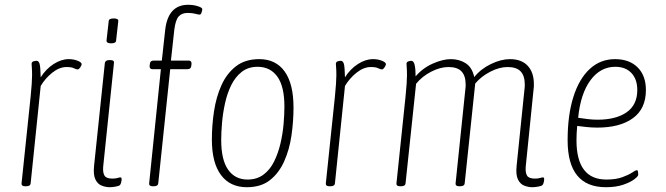

<svg xmlns="http://www.w3.org/2000/svg" viewBox="-20 -776 2780 802"><path d="M85 2Q69 2 70 -10L108 -373Q111 -402 112.5 -425.5Q114 -449 114 -461Q114 -482 113 -494Q112 -506 112 -509Q112 -517 119 -519.5Q126 -522 133 -522Q141 -522 145 -510.5Q149 -499 150 -453Q172 -488 204 -508.5Q236 -529 267 -529Q288 -529 305 -522Q322 -515 321 -507Q320 -501 314.5 -493.5Q309 -486 305 -486Q298 -486 288.5 -491Q279 -496 258 -496Q228 -496 198.5 -472.5Q169 -449 150 -417L108 -10Q107 2 89 2Z M438 6Q422 6 405 -0.5Q388 -7 378.5 -26.5Q369 -46 373 -84L418 -513Q420 -525 437 -525H441Q458 -525 456 -513L411 -80Q409 -55 416.5 -42.5Q424 -30 449 -30Q463 -30 470.5 -32.5Q478 -35 483 -35Q488 -35 488 -28Q488 -21 486 -13.5Q484 -6 481 -3Q477 1 463 3.5Q449 6 438 6ZM444 -595Q424 -595 425 -607L434 -687Q434 -699 455 -699Q476 -699 474 -687L465 -607Q465 -595 444 -595Z M618 2Q602 2 603 -10L652 -487H617Q604 -487 605 -501L606 -509Q607 -523 622 -523H656L670 -651Q682 -756 766 -756Q788 -756 806.5 -750Q825 -744 825 -738Q825 -733 822 -724Q819 -715 814 -715Q808 -715 795.5 -718.5Q783 -722 764 -722Q739 -722 726 -707Q713 -692 708 -651L694 -523H768Q781 -523 780 -509L779 -501Q778 -487 763 -487H691L641 -10Q640 2 622 2Z M1011 6Q941 6 903 -45Q865 -96 865 -193Q865 -252 874 -311.5Q883 -371 905 -420Q927 -469 965.5 -499Q1004 -529 1063 -529Q1132 -529 1169 -477.5Q1206 -426 1206 -327Q1206 -269 1197.5 -210Q1189 -151 1167 -102Q1145 -53 1107.5 -23.5Q1070 6 1011 6ZM1014 -26Q1053 -26 1080.5 -46.5Q1108 -67 1125 -101.5Q1142 -136 1151.5 -176.5Q1161 -217 1164.5 -257.5Q1168 -298 1168 -331Q1168 -415 1138.5 -456Q1109 -497 1056 -497Q1017 -497 990 -476Q963 -455 946 -420.5Q929 -386 920 -345Q911 -304 907.5 -263.5Q904 -223 904 -191Q904 -108 933 -67Q962 -26 1014 -26Z M1356 2Q1340 2 1341 -10L1379 -373Q1382 -402 1383.5 -425.5Q1385 -449 1385 -461Q1385 -482 1384 -494Q1383 -506 1383 -509Q1383 -517 1390 -519.5Q1397 -522 1404 -522Q1412 -522 1416 -510.5Q1420 -499 1421 -453Q1443 -488 1475 -508.5Q1507 -529 1538 -529Q1559 -529 1576 -522Q1593 -515 1592 -507Q1591 -501 1585.5 -493.5Q1580 -486 1576 -486Q1569 -486 1559.5 -491Q1550 -496 1529 -496Q1499 -496 1469.5 -472.5Q1440 -449 1421 -417L1379 -10Q1378 2 1360 2Z M2203 6Q2187 6 2170 -0.5Q2153 -7 2143.5 -26.5Q2134 -46 2138 -84L2171 -405Q2172 -410 2172 -415Q2172 -420 2172 -424Q2172 -459 2155 -477.5Q2138 -496 2100 -496Q2066 -496 2028 -476.5Q1990 -457 1965 -427L1921 -10Q1920 2 1902 2H1898Q1882 2 1883 -10L1924 -405Q1925 -410 1925 -415Q1925 -420 1925 -424Q1925 -459 1908 -477.5Q1891 -496 1853 -496Q1819 -496 1781 -476.5Q1743 -457 1718 -426L1674 -10Q1673 2 1655 2H1651Q1635 2 1636 -10L1674 -373Q1677 -402 1678.5 -425.5Q1680 -449 1680 -461Q1680 -482 1679 -494Q1678 -506 1678 -509Q1678 -517 1685.5 -519.5Q1693 -522 1698 -522Q1708 -522 1712 -505Q1716 -488 1716 -457Q1746 -492 1788 -510.5Q1830 -529 1863 -529Q1898 -529 1925 -512Q1952 -495 1961 -454Q1988 -488 2030.5 -508.5Q2073 -529 2110 -529Q2158 -529 2184 -501.5Q2210 -474 2210 -425Q2210 -421 2210 -415.5Q2210 -410 2209 -405L2176 -80Q2174 -55 2181.5 -42.5Q2189 -30 2214 -30Q2228 -30 2235.5 -32.5Q2243 -35 2248 -35Q2253 -35 2253 -28Q2253 -21 2251 -13.5Q2249 -6 2246 -3Q2242 1 2228 3.5Q2214 6 2203 6Z M2511 6Q2351 6 2351 -190Q2351 -295 2375 -371Q2399 -447 2443.5 -488Q2488 -529 2549 -529Q2609 -529 2643.5 -494.5Q2678 -460 2678 -400Q2678 -322 2624 -282.5Q2570 -243 2475 -243Q2451 -243 2429 -245.5Q2407 -248 2391 -250Q2388 -218 2388 -190Q2388 -26 2513 -26Q2552 -26 2578.5 -35.5Q2605 -45 2620 -55Q2635 -65 2640 -65Q2644 -65 2645 -59Q2646 -53 2646 -46Q2646 -40 2630 -27.5Q2614 -15 2583.5 -4.5Q2553 6 2511 6ZM2476 -276Q2553 -276 2597.5 -307Q2642 -338 2642 -400Q2642 -445 2617.5 -471Q2593 -497 2550 -497Q2488 -497 2446.5 -441Q2405 -385 2395 -284Q2415 -281 2435.5 -278.5Q2456 -276 2476 -276Z"/></svg>

Font: Asap Condensed Condensed Thin
Style: Italic
Weight: 100
Width: 3
Italic angle: -6°
Designer: Pablo Cosgaya
Foundry: Omnibus-Type
Version: Version 3.001; ttfautohint (v1.8.4.7-5d5b)